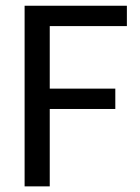

<svg xmlns="http://www.w3.org/2000/svg" viewBox="-20 -662 499 682"><path d="M430.7 -641.6V-569.3H156.7V-347.2H389.6V-274.9H156.7V0H67.4V-641.6Z"/></svg>

Font: Carlito
Style: Regular
Weight: 400
Designer: Lukasz Dziedzic
Foundry: tyPoland Lukasz Dziedzic
Version: Version 1.103; Beta1; all basic design good, some composites